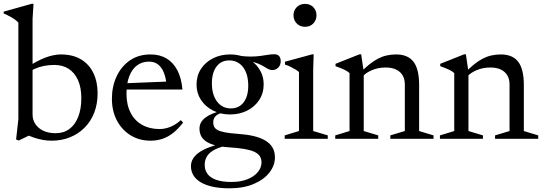

<svg xmlns="http://www.w3.org/2000/svg" viewBox="-24 -733 2872 1014"><path d="M103 -28.5 156.5 -30.5 75.5 9 61 3.5 73 -103.5V-613.5Q66.5 -621 55.8 -629Q45 -637 30 -645.2Q15 -653.5 -4.5 -662V-671.5L143.5 -713H153L148 -633V-128Q148 -100 162.8 -77.8Q177.5 -55.5 204.8 -42.5Q232 -29.5 269.5 -29.5Q312.5 -29.5 342.8 -52Q373 -74.5 389.2 -116.2Q405.5 -158 405.5 -214.5Q405.5 -271 387.8 -310.2Q370 -349.5 338.2 -369.8Q306.5 -390 263.5 -390Q234 -390 207.8 -384.8Q181.5 -379.5 158.8 -369.2Q136 -359 116 -342.5L115 -375Q143 -393.5 167.8 -406.8Q192.5 -420 214.8 -428.5Q237 -437 257.8 -441.2Q278.5 -445.5 297 -445.5Q360.5 -445.5 403.8 -419.5Q447 -393.5 469.2 -347.2Q491.5 -301 491.5 -240Q491.5 -183.5 473.5 -137.5Q455.5 -91.5 422.5 -58.5Q389.5 -25.5 345.2 -7.8Q301 10 248 10Q226 10 203 6Q180 2 155.2 -6.2Q130.5 -14.5 103 -28.5Z M771 -445.5Q820 -445.5 855.8 -424Q891.5 -402.5 913 -361.2Q934.5 -320 939.5 -260H630.5L631.5 -293L890.5 -303.5L856 -283Q852.5 -321 841.5 -349Q830.5 -377 811.2 -392.2Q792 -407.5 762.5 -407.5Q727 -407.5 700.2 -388Q673.5 -368.5 658.8 -330.5Q644 -292.5 644 -238Q644 -179.5 665.8 -137.5Q687.5 -95.5 726.8 -73.5Q766 -51.5 818.5 -51.5Q838.5 -51.5 857.8 -56.8Q877 -62 895.5 -72.5Q914 -83 931 -98.5L943 -85.5Q917.5 -52.5 890.8 -31.2Q864 -10 834.5 0Q805 10 771 10Q712 10 666 -18.2Q620 -46.5 593.5 -96.5Q567 -146.5 567 -211.5Q567 -275.5 591.5 -328.8Q616 -382 661.8 -413.8Q707.5 -445.5 771 -445.5Z M1187.5 261.5Q1139 261.5 1101 253.5Q1063 245.5 1037 230.2Q1011 215 997.8 193.5Q984.5 172 984.5 144Q984.5 124 994.8 106Q1005 88 1027.2 72.2Q1049.5 56.5 1084 43.8Q1118.5 31 1167.5 20.5H1193.5V32.5Q1141.5 41 1111.8 56.2Q1082 71.5 1069.5 92Q1057 112.5 1057 137Q1057 165.5 1072.2 186Q1087.5 206.5 1119 217.2Q1150.5 228 1198.5 228Q1246.5 228 1282 214Q1317.5 200 1337.2 176.2Q1357 152.5 1357 125Q1357 105 1347.8 91.2Q1338.5 77.5 1318.2 68.2Q1298 59 1265 53.5Q1232 48 1184 45Q1137 41.5 1107 32.8Q1077 24 1060 10.8Q1043 -2.5 1036.2 -19Q1029.5 -35.5 1029.5 -54Q1029.5 -88.5 1061.2 -112.2Q1093 -136 1147 -147.5L1159 -138.5Q1131 -135 1116.5 -121.5Q1102 -108 1102 -86.5Q1102 -74.5 1106.5 -64.5Q1111 -54.5 1124 -47Q1137 -39.5 1163.2 -34.2Q1189.5 -29 1233 -26Q1278 -23 1314 -14.8Q1350 -6.5 1375.5 8.2Q1401 23 1414.5 45Q1428 67 1428 98.5Q1428 140.5 1399.2 177.8Q1370.5 215 1316.8 238.2Q1263 261.5 1187.5 261.5ZM1191 -128.5Q1141.5 -128.5 1101.2 -149Q1061 -169.5 1037.5 -205.2Q1014 -241 1014 -286.5Q1014 -333.5 1037.5 -369.2Q1061 -405 1101.2 -425.2Q1141.5 -445.5 1191 -445.5Q1228.5 -445.5 1260.8 -434Q1293 -422.5 1317.2 -401Q1341.5 -379.5 1355 -350.8Q1368.5 -322 1368.5 -287.5Q1368.5 -241 1345 -205Q1321.5 -169 1281.2 -148.8Q1241 -128.5 1191 -128.5ZM1196.5 -160.5Q1240 -161 1264 -194.2Q1288 -227.5 1287 -284.5Q1286 -345 1258.5 -379.8Q1231 -414.5 1185.5 -414Q1143 -413.5 1118.8 -380.5Q1094.5 -347.5 1095 -290Q1096 -230 1123.5 -195Q1151 -160 1196.5 -160.5ZM1253 -412 1236.5 -439Q1272.5 -434 1300.5 -434.2Q1328.5 -434.5 1350.5 -437.5Q1372.5 -440.5 1390.5 -443.5Q1408.5 -446.5 1424.5 -446.5Q1441 -446.5 1449.8 -437.2Q1458.5 -428 1458.5 -409Q1458.5 -389.5 1445.5 -376.2Q1432.5 -363 1415 -363Q1401.5 -363 1388.8 -370.5Q1376 -378 1359.5 -387.5Q1343 -397 1317.5 -404.5Q1292 -412 1253 -412Z M1587 -591.5Q1560 -591.5 1543 -609.2Q1526 -627 1526 -652.5Q1526 -677.5 1543 -695Q1560 -712.5 1587 -712.5Q1614 -712.5 1630.8 -695Q1647.5 -677.5 1647.5 -652.5Q1647.5 -627 1630.8 -609.2Q1614 -591.5 1587 -591.5ZM1632.5 -446 1630 -363.5V-41L1707 -18V0H1479.5V-18L1555 -41V-352.5Q1549.5 -358 1537.8 -365.2Q1526 -372.5 1511.2 -379.8Q1496.5 -387 1481 -392V-407L1624.5 -446Z M1897 -354V-41L1973.5 -18V0H1746.5V-18L1822 -41V-347Q1814 -355 1798 -363.2Q1782 -371.5 1748 -383.5V-396L1874 -446H1883.5ZM2037.5 -18 2114 -41V-287Q2114 -314.5 2102.5 -334.5Q2091 -354.5 2068.5 -365.5Q2046 -376.5 2012.5 -376.5Q1973 -376.5 1939.2 -362Q1905.5 -347.5 1891 -328L1873 -343.5Q1901 -372 1925.2 -391.8Q1949.5 -411.5 1972.2 -423.2Q1995 -435 2018.5 -440.2Q2042 -445.5 2068 -445.5Q2130 -445.5 2159.8 -406.8Q2189.5 -368 2189.5 -284V-41L2265.5 -18V0H2037.5Z M2450 -354V-41L2526.5 -18V0H2299.5V-18L2375 -41V-347Q2367 -355 2351 -363.2Q2335 -371.5 2301 -383.5V-396L2427 -446H2436.5ZM2590.5 -18 2667 -41V-287Q2667 -314.5 2655.5 -334.5Q2644 -354.5 2621.5 -365.5Q2599 -376.5 2565.5 -376.5Q2526 -376.5 2492.2 -362Q2458.5 -347.5 2444 -328L2426 -343.5Q2454 -372 2478.2 -391.8Q2502.5 -411.5 2525.2 -423.2Q2548 -435 2571.5 -440.2Q2595 -445.5 2621 -445.5Q2683 -445.5 2712.8 -406.8Q2742.5 -368 2742.5 -284V-41L2818.5 -18V0H2590.5Z"/></svg>

Font: Newsreader 24pt
Style: Regular
Weight: 400
Designer: Hugues Gentile
Foundry: Production Type
Version: Version 1.003